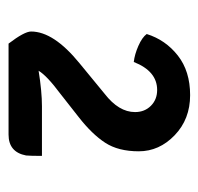

<svg xmlns="http://www.w3.org/2000/svg" viewBox="-28 -786 475 460"><g transform="rotate(90 210.0 -555.5)"><path d="M353 -418Q353 -390 352 -380Q344 -338 302 -338H84Q55 -376 55 -392Q55 -446 131 -508L204 -568Q248 -602 248 -641Q248 -664 233 -679Q218 -694 195 -694Q150 -694 128 -638Q110 -640 89.5 -649Q69 -658 61 -669Q75 -714 112.5 -743.5Q150 -773 207.5 -773Q265 -773 303.5 -736Q342 -699 342 -650Q342 -601 321.5 -569.5Q301 -538 260 -506L204 -462Q161 -430 149 -410Q199 -418 234 -418Z"/></g></svg>

Font: Signika
Style: Regular
Weight: 400
Designer: Anna Giedrys
Foundry: Anna Giedrys
Version: Version 1.001